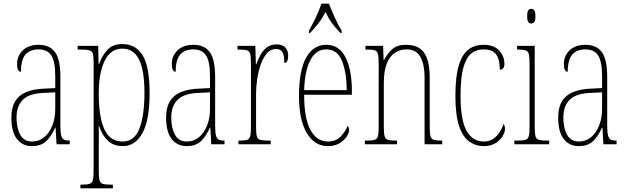

<svg xmlns="http://www.w3.org/2000/svg" viewBox="-20 -786 3419 1046"><path d="M153 10Q103 10 72.5 -28.5Q42 -67 42 -146Q42 -224 85.5 -261.5Q129 -299 218 -303L281 -306V-371Q281 -451 259.5 -484Q238 -517 190 -517Q143 -517 118.5 -488.5Q94 -460 94 -395Q73 -395 73 -438Q73 -482 104.5 -512Q136 -542 191 -542Q250 -542 279.5 -502.5Q309 -463 309 -366V-103Q309 -66 313.5 -48.5Q318 -31 328.5 -25.5Q339 -20 358 -20H360V0H288L283 -91H281Q262 -48 234 -19Q206 10 153 10ZM155 -15Q193 -15 221 -38.5Q249 -62 265 -102Q281 -142 281 -191V-283L219 -280Q139 -277 104.5 -242.5Q70 -208 70 -146Q70 -88 90.5 -51.5Q111 -15 155 -15Z M418 240V220H423Q454 220 468 215.5Q482 211 486 195Q490 179 490 144V-441Q490 -476 486.5 -491.5Q483 -507 468 -511.5Q453 -516 418 -516H403V-536H515L517 -438H520Q537 -485 566 -515.5Q595 -546 646 -546Q720 -546 757.5 -484Q795 -422 795 -280Q795 -130 755.5 -60Q716 10 650 10Q597 10 566 -21Q535 -52 519 -102H518Q519 -83 518.5 -52.5Q518 -22 518 14V144Q518 179 522 195Q526 211 540 215.5Q554 220 584 220H595V240ZM649 -15Q713 -15 740 -87Q767 -159 767 -280Q767 -403 737.5 -462Q708 -521 646 -521Q584 -521 551 -456.5Q518 -392 518 -276Q518 -198 530 -139.5Q542 -81 570.5 -48Q599 -15 649 -15Z M996 10Q946 10 915.5 -28.5Q885 -67 885 -146Q885 -224 928.5 -261.5Q972 -299 1061 -303L1124 -306V-371Q1124 -451 1102.5 -484Q1081 -517 1033 -517Q986 -517 961.5 -488.5Q937 -460 937 -395Q916 -395 916 -438Q916 -482 947.5 -512Q979 -542 1034 -542Q1093 -542 1122.5 -502.5Q1152 -463 1152 -366V-103Q1152 -66 1156.5 -48.5Q1161 -31 1171.5 -25.5Q1182 -20 1201 -20H1203V0H1131L1126 -91H1124Q1105 -48 1077 -19Q1049 10 996 10ZM998 -15Q1036 -15 1064 -38.5Q1092 -62 1108 -102Q1124 -142 1124 -191V-283L1062 -280Q982 -277 947.5 -242.5Q913 -208 913 -146Q913 -88 933.5 -51.5Q954 -15 998 -15Z M1279 0V-20H1280Q1311 -20 1325 -24Q1339 -28 1343 -44Q1347 -60 1347 -96V-440Q1347 -476 1343 -492Q1339 -508 1324 -512Q1309 -516 1277 -516H1274V-536H1371L1374 -435H1376Q1385 -459 1398 -484.5Q1411 -510 1432.5 -527Q1454 -544 1486 -544Q1520 -544 1535 -526.5Q1550 -509 1550 -483Q1550 -466 1545.5 -454.5Q1541 -443 1529 -443Q1529 -462 1526.5 -479Q1524 -496 1514.5 -507.5Q1505 -519 1482 -519Q1455 -519 1435 -496.5Q1415 -474 1401.5 -437Q1388 -400 1381.5 -357.5Q1375 -315 1375 -274V-96Q1375 -60 1379 -44Q1383 -28 1398 -24Q1413 -20 1444 -20H1455V0Z M1766 10Q1694 10 1651.5 -61Q1609 -132 1609 -262Q1609 -403 1648 -472.5Q1687 -542 1758 -542Q1827 -542 1862 -474.5Q1897 -407 1897 -291V-270H1637Q1637 -140 1671.5 -77.5Q1706 -15 1766 -15Q1810 -15 1835.5 -41.5Q1861 -68 1873 -99Q1877 -97 1879.5 -92Q1882 -87 1882 -77Q1882 -62 1868.5 -41.5Q1855 -21 1829.5 -5.5Q1804 10 1766 10ZM1869 -295Q1868 -394 1842.5 -455.5Q1817 -517 1758 -517Q1700 -517 1670 -457Q1640 -397 1637 -295ZM1663 -619Q1680 -648 1700 -690Q1720 -732 1731 -766H1772Q1785 -732 1804 -690Q1823 -648 1841 -619V-606H1835Q1807 -635 1788.5 -660Q1770 -685 1753 -721Q1735 -685 1715.5 -660Q1696 -635 1669 -606H1663Z M1968 0V-20H1976Q2007 -20 2021 -24.5Q2035 -29 2039 -45Q2043 -61 2043 -96V-441Q2043 -476 2039 -492Q2035 -508 2021 -512Q2007 -516 1976 -516H1971V-536H2067L2070 -459H2072Q2091 -496 2118 -519Q2145 -542 2192 -542Q2260 -542 2290.5 -498.5Q2321 -455 2321 -363V-96Q2321 -61 2325 -45Q2329 -29 2342.5 -24.5Q2356 -20 2385 -20H2389V0H2293V-364Q2293 -434 2270.5 -475.5Q2248 -517 2194 -517Q2160 -517 2132 -499Q2104 -481 2087.5 -440.5Q2071 -400 2071 -333V-96Q2071 -61 2075 -45Q2079 -29 2093 -24.5Q2107 -20 2137 -20H2143V0Z M2616 10Q2572 10 2536.5 -15Q2501 -40 2481 -99.5Q2461 -159 2461 -263Q2461 -371 2480 -431.5Q2499 -492 2533 -517Q2567 -542 2613 -542Q2670 -542 2699 -511.5Q2728 -481 2728 -437Q2728 -420 2720 -413Q2712 -406 2703 -406Q2703 -462 2683 -489.5Q2663 -517 2613 -517Q2576 -517 2548 -495Q2520 -473 2504.5 -418Q2489 -363 2489 -264Q2489 -131 2522 -73Q2555 -15 2616 -15Q2646 -15 2667 -29.5Q2688 -44 2702 -66Q2716 -88 2723 -110Q2727 -106 2729 -100Q2731 -94 2731 -83Q2731 -65 2717.5 -43Q2704 -21 2678.5 -5.5Q2653 10 2616 10Z M2874 -658Q2864 -658 2858 -666Q2852 -674 2852 -698Q2852 -721 2858 -729.5Q2864 -738 2874 -738Q2884 -738 2890.5 -729.5Q2897 -721 2897 -698Q2897 -674 2890.5 -666Q2884 -658 2874 -658ZM2782 0V-20H2798Q2829 -20 2843 -24.5Q2857 -29 2861 -45Q2865 -61 2865 -96V-437Q2865 -473 2861.5 -489.5Q2858 -506 2845 -511Q2832 -516 2803 -516H2797V-536H2893V-96Q2893 -61 2897 -45Q2901 -29 2915 -24.5Q2929 -20 2959 -20H2972V0Z M3132 10Q3082 10 3051.5 -28.5Q3021 -67 3021 -146Q3021 -224 3064.5 -261.5Q3108 -299 3197 -303L3260 -306V-371Q3260 -451 3238.5 -484Q3217 -517 3169 -517Q3122 -517 3097.5 -488.5Q3073 -460 3073 -395Q3052 -395 3052 -438Q3052 -482 3083.5 -512Q3115 -542 3170 -542Q3229 -542 3258.5 -502.5Q3288 -463 3288 -366V-103Q3288 -66 3292.5 -48.5Q3297 -31 3307.5 -25.5Q3318 -20 3337 -20H3339V0H3267L3262 -91H3260Q3241 -48 3213 -19Q3185 10 3132 10ZM3134 -15Q3172 -15 3200 -38.5Q3228 -62 3244 -102Q3260 -142 3260 -191V-283L3198 -280Q3118 -277 3083.5 -242.5Q3049 -208 3049 -146Q3049 -88 3069.5 -51.5Q3090 -15 3134 -15Z"/></svg>

Font: Noto Serif Khmer ExtraCondensed Thin
Style: Regular
Weight: 100
Width: 2
Designer: Danh Hong and the Monotype Design Team
Foundry: Monotype Imaging Inc.
Version: Version 2.004; ttfautohint (v1.8.4.7-5d5b)